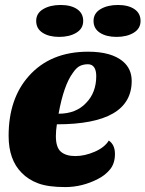

<svg xmlns="http://www.w3.org/2000/svg" viewBox="-20 -740 591 780"><path d="M422 -169Q447 -152 447 -114.5Q447 -77 428 -53Q409 -29 378 -13Q314 20 245 20Q176 20 135.5 5Q95 -10 68 -38Q15 -91 15 -188Q15 -339 97 -431Q185 -530 338 -530Q433 -530 480 -490Q515 -460 515 -411Q515 -235 211 -235Q207 -209 207 -187Q207 -141 227.5 -123.5Q248 -106 286 -106Q324 -106 364.5 -123.5Q405 -141 422 -169ZM218 -278Q289 -278 330 -322Q371 -364 371 -431Q371 -454 362.5 -466.5Q354 -479 337 -479Q320 -479 305.5 -472.5Q291 -466 276 -444Q239 -394 218 -278ZM226 -719.8Q268 -719.8 293 -703Q318 -686.1 318 -654.9Q318 -623.8 290 -606.9Q262 -590.1 220.5 -590.1Q179 -590.1 153 -606.9Q127 -623.8 127 -654.9Q127 -686.1 155.5 -703Q184 -719.8 226 -719.8ZM459 -719.8Q501 -719.8 526 -703Q551 -686.1 551 -654.9Q551 -623.8 523 -606.9Q495 -590.1 453.5 -590.1Q412 -590.1 386 -606.9Q360 -623.8 360 -654.9Q360 -686.1 388.5 -703Q417 -719.8 459 -719.8Z"/></svg>

Font: Sansita One
Style: Regular
Weight: 400
Version: Version 1.002